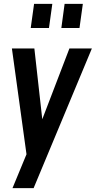

<svg xmlns="http://www.w3.org/2000/svg" viewBox="-20 -800 498 1000"><path d="M45 180 118 3.5 42 -547.5H159L205.5 -131.5H182L341.5 -547.5H458.5L155 180ZM140 -654 157.5 -780H252.5L235 -654ZM299.5 -654 316.5 -780H411.5L394 -654Z"/></svg>

Font: Mohave Light SemiBold
Style: Italic
Weight: 600
Italic angle: -8°
Version: Version 2.003